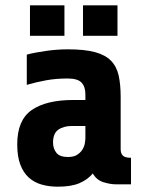

<svg xmlns="http://www.w3.org/2000/svg" viewBox="-20 -695 549 724"><path d="M416 0Q396 0 370 -8Q344 -16 330 -41Q311 -18 280 -4.5Q249 9 198 9Q165 9 137 1Q109 -7 88.5 -25.5Q68 -44 56.5 -74.5Q45 -105 45 -151Q45 -242 99.5 -280Q154 -318 257 -318H302V-339Q302 -368 287.5 -383.5Q273 -399 235 -399Q192 -399 155.5 -392.5Q119 -386 81 -375V-489Q95 -493 114 -496.5Q133 -500 153.5 -503Q174 -506 195.5 -507.5Q217 -509 235 -509Q299 -509 338 -498.5Q377 -488 398.5 -466Q420 -444 427.5 -410Q435 -376 435 -330V-132Q435 -117 443 -108.5Q451 -100 474 -100V0ZM236 -103Q257 -103 269.5 -110.5Q282 -118 289.5 -129Q297 -140 299.5 -152.5Q302 -165 302 -175V-220H252Q220 -220 200 -206Q180 -192 180 -158Q180 -135 192.5 -119Q205 -103 236 -103ZM293 -560V-675H423V-560ZM93 -560V-675H223V-560Z"/></svg>

Font: Share
Style: Bold
Weight: 700
Designer: Ralph du Carrois
Version: Version 1.002